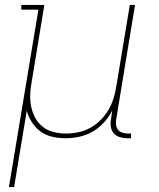

<svg xmlns="http://www.w3.org/2000/svg" viewBox="-20 -550 640 775"><path d="M16 205 135 -511H66V-530H159L108 -220Q103 -195 102 -169Q101 -143 106 -119Q111 -95 122.5 -74Q134 -53 153 -38Q172 -23 196.5 -17Q221 -11 246 -11Q270 -11 295 -16Q320 -21 342.5 -33Q365 -45 384 -63.5Q403 -82 416.5 -104.5Q430 -127 437.5 -150.5Q445 -174 449 -199L504 -530H525L449 -68Q447 -57 448.5 -45.5Q450 -34 456.5 -26Q463 -18 474 -14.5Q485 -11 496 -11H509V8H493Q478 8 463.5 3.5Q449 -1 439.5 -11.5Q430 -22 427.5 -37.5Q425 -53 428 -68L433 -104Q420 -78 399.5 -55.5Q379 -33 353.5 -18.5Q328 -4 300 2Q272 8 245 8Q217 8 191 2Q165 -4 144 -19Q123 -34 109 -56Q95 -78 88 -103L37 205Z"/></svg>

Font: Iosevka Slab Thin Extended
Style: Italic
Weight: 100
Width: 7
Italic angle: -9°
Monospace: yes
Designer: Belleve Invis
Foundry: Belleve Invis
Version: Version 11.1.0; ttfautohint (v1.8.3)